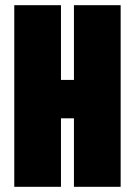

<svg xmlns="http://www.w3.org/2000/svg" viewBox="-20 -720 520 740"><path d="M445 -700V0H265V-264H215V0H35V-700H215V-412H265V-700Z"/></svg>

Font: FFF_AZADLIQ Black
Style: Regular
Weight: 900
Designer: bBox Type GmbH
Foundry: bBox Type GmbH
Version: Version 1.001